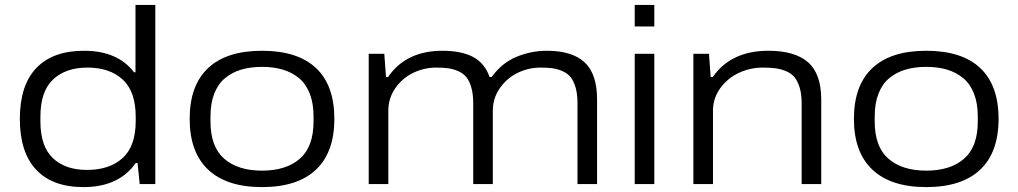

<svg xmlns="http://www.w3.org/2000/svg" viewBox="-20 -743 4110 775"><path d="M316.9 12.2Q191.9 12.2 126 -57.9Q60.1 -127.9 60.1 -263.2Q60.1 -398.9 126.7 -468.5Q193.4 -538.1 318.8 -538.1Q455.1 -538.1 521 -451.2H526.9V-723.1H606.9V0H543.9L535.2 -85H527.8Q460 12.2 316.9 12.2ZM331.1 -57.1Q421.9 -57.1 474.9 -105Q527.8 -152.8 527.8 -254.9V-271Q527.8 -373.5 475.3 -421.9Q422.9 -470.2 333 -470.2Q245.1 -470.2 194.1 -422.1Q143.1 -374 143.1 -272V-253.9Q143.1 -152.3 193.4 -104.7Q243.7 -57.1 331.1 -57.1Z M1037.6 12.2Q895 12.2 820.3 -58.1Q745.6 -128.4 745.6 -263.2Q745.6 -398.4 820.1 -468.3Q894.5 -538.1 1037.6 -538.1Q1181.2 -538.1 1255.4 -468.5Q1329.6 -398.9 1329.6 -263.2Q1329.6 -127.9 1255.1 -57.9Q1180.7 12.2 1037.6 12.2ZM1245.6 -252.9V-272.9Q1245.6 -325.7 1230.5 -364.7Q1215.3 -403.8 1187.3 -427.2Q1159.2 -450.7 1121.8 -461.9Q1084.5 -473.1 1037.6 -473.1Q990.7 -473.1 953.4 -461.9Q916 -450.7 887.9 -427.2Q859.9 -403.8 844.7 -364.7Q829.6 -325.7 829.6 -272.9V-252.9Q829.6 -150.4 885 -102.3Q940.4 -54.2 1037.6 -54.2Q1134.8 -54.2 1190.2 -102.3Q1245.6 -150.4 1245.6 -252.9Z M1468.3 0V-525.9H1531.2L1538.1 -432.1H1546.4Q1618.7 -538.1 1766.1 -538.1Q1842.8 -538.1 1889.9 -512.9Q1937 -487.8 1956.1 -432.1H1964.4Q2005.9 -489.3 2064.9 -513.7Q2124 -538.1 2188 -538.1Q2289.1 -538.1 2339.6 -491.5Q2390.1 -444.8 2390.1 -340.8V0H2311V-326.2Q2311 -362.8 2303.5 -389.4Q2295.9 -416 2283.4 -431.4Q2271 -446.8 2251 -455.6Q2231 -464.4 2210.7 -467.3Q2190.4 -470.2 2162.1 -470.2Q2113.8 -470.2 2070.1 -449.2Q2026.4 -428.2 1997.8 -387.5Q1969.2 -346.7 1969.2 -295.9V0H1890.1V-326.2Q1890.1 -362.8 1882.6 -389.4Q1875 -416 1862.5 -431.4Q1850.1 -446.8 1830.1 -455.6Q1810.1 -464.4 1789.8 -467.3Q1769.5 -470.2 1741.2 -470.2Q1692.4 -470.2 1648.4 -449.2Q1604.5 -428.2 1575.9 -387.5Q1547.4 -346.7 1547.4 -295.9V0Z M2542 -636.2V-723.1H2621.1V-636.2ZM2542 0V-525.9H2621.1V0Z M2778.8 0V-525.9H2841.8L2848.6 -432.1H2856.9Q2930.7 -538.1 3081.5 -538.1Q3189 -538.1 3241.9 -491.5Q3294.9 -444.8 3294.9 -340.8V0H3215.8V-326.2Q3215.8 -362.8 3207.8 -389.4Q3199.7 -416 3187 -431.4Q3174.3 -446.8 3153.1 -455.6Q3131.8 -464.4 3110.6 -467.3Q3089.4 -470.2 3059.6 -470.2Q3008.8 -470.2 2963.1 -449.2Q2917.5 -428.2 2887.7 -387.5Q2857.9 -346.7 2857.9 -295.9V0Z M3718.8 12.2Q3576.2 12.2 3501.5 -58.1Q3426.8 -128.4 3426.8 -263.2Q3426.8 -398.4 3501.2 -468.3Q3575.7 -538.1 3718.8 -538.1Q3862.3 -538.1 3936.5 -468.5Q4010.7 -398.9 4010.7 -263.2Q4010.7 -127.9 3936.3 -57.9Q3861.8 12.2 3718.8 12.2ZM3926.8 -252.9V-272.9Q3926.8 -325.7 3911.6 -364.7Q3896.5 -403.8 3868.4 -427.2Q3840.3 -450.7 3803 -461.9Q3765.6 -473.1 3718.8 -473.1Q3671.9 -473.1 3634.5 -461.9Q3597.2 -450.7 3569.1 -427.2Q3541 -403.8 3525.9 -364.7Q3510.7 -325.7 3510.7 -272.9V-252.9Q3510.7 -150.4 3566.2 -102.3Q3621.6 -54.2 3718.8 -54.2Q3815.9 -54.2 3871.3 -102.3Q3926.8 -150.4 3926.8 -252.9Z"/></svg>

Font: Archivo Expanded Light
Style: Regular
Weight: 300
Width: 7
Designer: Hector Gatti
Foundry: Omnibus-Type
Version: Version 2.001